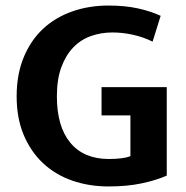

<svg xmlns="http://www.w3.org/2000/svg" viewBox="-20 -661 671 692"><path d="M371 -641Q430 -641 476 -631Q522 -621 559 -604L530 -511Q495 -528 458 -536Q421 -544 385 -544Q344 -544 307.5 -531Q271 -518 244 -490Q217 -462 201 -418.5Q185 -375 185 -314Q185 -205 233.5 -146.5Q282 -88 372 -88Q424 -88 450 -98V-245H346V-347H581V-28Q542 -11 490 0Q438 11 371 11Q301 11 240.5 -10Q180 -31 135.5 -72.5Q91 -114 65.5 -174.5Q40 -235 40 -314Q40 -393 65.5 -454.5Q91 -516 135 -557Q179 -598 239.5 -619.5Q300 -641 371 -641Z"/></svg>

Font: Mukta
Style: Bold
Weight: 700
Designer: Girish Dalvi and Yashodeep Gholap
Foundry: Ek Type
Version: Version 2.538;PS 1.002;hotconv 16.6.51;makeotf.lib2.5.65220;